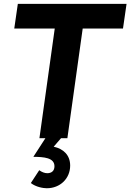

<svg xmlns="http://www.w3.org/2000/svg" viewBox="-20 -717 676 996"><path d="M184.5 0H215.5L153 96.5C206.5 97 262.5 100.5 262.5 145.5C262.5 170 247 181.5 225 181.5C211.5 181.5 196.5 175.5 183.5 166L140 232.5C166.5 253.5 204.5 259.5 223 259.5C292 259.5 344 209 344 142C344 88 309.5 55 258.5 44L296.5 0H329.5L409 -569H618L636.5 -697H72.5L54 -569H264Z"/></svg>

Font: HK Grotesk ExtraBold
Style: Italic
Weight: 800
Italic angle: -16°
Designer: Alfredo Marco Pradil
Foundry: Hanken Design Co.
Version: Version 3.001;FEAKit 1.0